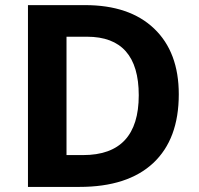

<svg xmlns="http://www.w3.org/2000/svg" viewBox="-20 -734 780 754"><path d="M682.1 -363.8Q682.1 -187.5 581.8 -93.8Q481.4 0 292 0H89.8V-713.9H314Q488.8 -713.9 585.4 -621.6Q682.1 -529.3 682.1 -363.8ZM524.9 -359.9Q524.9 -589.8 321.8 -589.8H241.2V-125H306.2Q524.9 -125 524.9 -359.9Z"/></svg>

Font: CAA NEO Sans
Style: Bold
Weight: 700
Version: Version 1.10